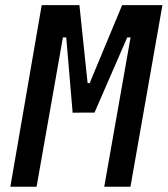

<svg xmlns="http://www.w3.org/2000/svg" viewBox="-20 -713 640 733"><path d="M19.5 0 139.2 -693.4H283.2L314.5 -395.5H322.3L446.3 -693.4H600.1L478 0H377.9L478.5 -570.3H465.8L340.8 -283.2H308.1L257.3 -282.7L232.9 -570.3H220.2L119.6 0Z"/></svg>

Font: Cascadia Mono PL
Style: Italic
Weight: 400
Italic angle: -10°
Monospace: yes
Designer: Aaron Bell
Foundry: Saja Typeworks
Version: Version 2404.023; ttfautohint (v1.8.4)